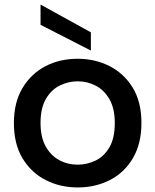

<svg xmlns="http://www.w3.org/2000/svg" viewBox="-20 -816 682 843"><path d="M41 0ZM41 0ZM321 7Q245 7 181.5 -25Q118 -57 79.5 -120Q41 -183 41 -276Q41 -366 78.5 -429Q116 -492 179 -525Q242 -558 321 -558Q397 -558 460.5 -526Q524 -494 562.5 -431.5Q601 -369 601 -276Q601 -185 563.5 -121.5Q526 -58 462.5 -25.5Q399 7 321 7ZM321 -93Q361 -93 398.5 -110.5Q436 -128 460 -168.5Q484 -209 484 -276Q484 -339 461 -379.5Q438 -420 401 -439.5Q364 -459 321 -459Q281 -459 243.5 -441Q206 -423 182 -382.5Q158 -342 158 -276Q158 -214 180.5 -173.5Q203 -133 240 -113Q277 -93 321 -93ZM379 -594 158 -707V-796L379 -674Z"/></svg>

Font: Ulagadi Sans Medium
Style: Regular
Weight: 500
Designer: Ninad Kale (Devanagari), Jonny Pinhorn (Latin)
Foundry: Indian Type Foundry
Version: Version 3.01;March 29, 2020;FontCreator 12.0.0.2522 64-bit; 